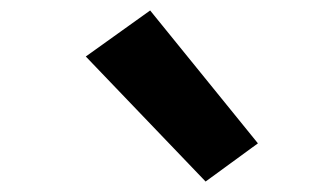

<svg xmlns="http://www.w3.org/2000/svg" viewBox="-20 -840 616 367"><path d="M373 -493 473 -566 267 -820 144 -732Z"/></svg>

Font: Iosevka Sparkle Heavy
Style: Italic
Weight: 900
Italic angle: -9°
Designer: Belleve Invis
Foundry: Belleve Invis
Version: Version 4.5.0; ttfautohint (v1.8.3)